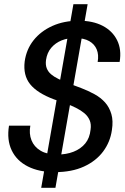

<svg xmlns="http://www.w3.org/2000/svg" viewBox="-20 -811 596 918"><path d="M177 87 331 -791H399L245 87ZM243 12Q167 12 113.5 -15Q60 -42 36 -92Q12 -142 23 -210H125Q118 -172 130.5 -140.5Q143 -109 174 -90.5Q205 -72 253 -72Q297 -72 331.5 -85.5Q366 -99 387.5 -125Q409 -151 413 -191Q417 -217 408.5 -236.5Q400 -256 383 -270Q366 -284 343 -295.5Q320 -307 293 -317Q266 -327 238 -336Q158 -366 124 -408.5Q90 -451 98 -517Q106 -575 140.5 -618.5Q175 -662 230.5 -687Q286 -712 357 -712Q424 -712 471 -687.5Q518 -663 540 -618.5Q562 -574 552 -515H447Q453 -549 442.5 -574.5Q432 -600 406.5 -614.5Q381 -629 341 -629Q305 -630 275 -618Q245 -606 225 -582.5Q205 -559 200 -524Q197 -501 203.5 -484.5Q210 -468 224 -456Q238 -444 259.5 -433.5Q281 -423 308 -412.5Q335 -402 368 -390Q402 -377 432 -360.5Q462 -344 482.5 -321Q503 -298 512.5 -265.5Q522 -233 515 -189Q507 -132 473 -86.5Q439 -41 381 -14.5Q323 12 243 12Z"/></svg>

Font: DM Sans 36pt Medium
Style: Italic
Weight: 500
Italic angle: -10°
Designer: Colophon Foundry, Jonny Pinhorn
Foundry: Colophon Foundry
Version: Version 4.004;gftools[0.9.30]